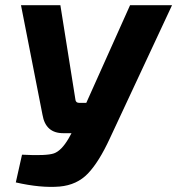

<svg xmlns="http://www.w3.org/2000/svg" viewBox="-20 -710 684 741"><path d="M644 -690 404 -176Q362 -85 319.5 -40.5Q277 4 210 10Q137 16 41 -6L65 -113Q159 -108 188 -118Q217 -128 245 -176L256 -196H224Q156 -196 144 -267L61 -690H213L271 -326Q272 -313 286 -313H313L482 -690Z"/></svg>

Font: Ezarion
Style: Bold Italic
Weight: 700
Italic angle: -8°
Designer: Natanael Gama
Version: Version 1.001;PS 001.001;hotconv 1.0.70;makeotf.lib2.5.58329